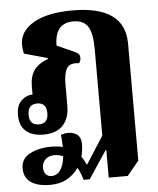

<svg xmlns="http://www.w3.org/2000/svg" viewBox="-56 -609 744 906"><g transform="rotate(-5 316.0 -155.5)"><path d="M145 250Q86 250 54 227.5Q22 205 22 161Q22 115 64 93Q106 71 165 71Q195 71 220 77Q219 50 216 19Q252 7 281.5 19Q311 31 311 71Q311 102 303 131Q310 140 315.5 150Q321 160 326 171L410 40V-371Q410 -445 389.5 -477Q369 -509 321 -509Q232 -509 232 -402L306 -369Q323 -362 331 -355Q339 -348 339 -335Q339 -319 330 -310Q286 -316 272 -291Q258 -266 258 -217V-116Q258 -55 226.5 -22Q195 11 134 11Q81 11 51.5 -15Q22 -41 22 -91Q22 -138 46.5 -160Q71 -182 99 -182V-219Q99 -267 119 -296Q139 -325 186 -343V-347L75 -378Q72 -393 71 -403Q70 -413 70 -420Q70 -484 136 -522.5Q202 -561 321 -561Q569 -561 569 -382V172L513 240H423V109H420L333 240H304Q296 209 280 181Q260 211 226.5 230.5Q193 250 145 250ZM117 -39Q161 -39 161 -89Q161 -138 117 -138Q72 -138 72 -88Q72 -39 117 -39ZM118 166Q118 187 128.5 198Q139 209 154 209Q207 209 218 121Q198 112 177 112Q150 112 134 127.5Q118 143 118 166Z"/></g></svg>

Font: Noto Serif Thai SemiCondensed ExtraBold
Style: Regular
Weight: 800
Width: 4
Designer: Monotype Design Team
Foundry: Monotype Imaging Inc.
Version: Version 2.002; ttfautohint (v1.8.4.7-5d5b)